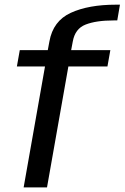

<svg xmlns="http://www.w3.org/2000/svg" viewBox="-20 -809 538 829"><path d="M82.1 0H183L275.2 -521.9H443.9L456.4 -592.4H287.2L294.2 -629.5Q303.9 -685 349.5 -702.9Q395.1 -720.8 470.9 -720.8H486.3L497.9 -788.8H480.5Q362.2 -788.8 285.6 -753.6Q209 -718.4 193.3 -630L186.3 -592.4H65.4L52.9 -521.9H174.3Z"/></svg>

Font: Anybody Thin
Style: Italic
Weight: 100
Italic angle: -10°
Designer: Tyler Finck
Foundry: Etcetera Type Company
Version: Version 1.114;gftools[0.9.25]